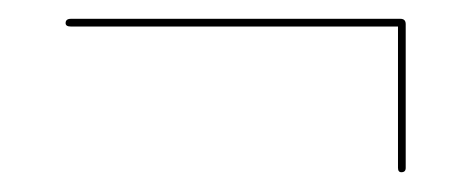

<svg xmlns="http://www.w3.org/2000/svg" viewBox="-20 -442 489 199"><path d="M48 -418Q48 -422.5 53.5 -422.5H395Q400.5 -422.5 400.5 -417V-268Q400.5 -263.5 396 -263.5Q392.5 -263.5 392.5 -268V-414.5H53.5Q48 -414.5 48 -418Z"/></svg>

Font: Fraunces 144pt
Style: Bold
Weight: 700
Version: Version 1.000;[b76b70a41]